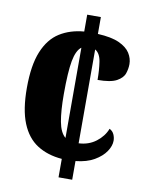

<svg xmlns="http://www.w3.org/2000/svg" viewBox="-82 -772 629 830"><g transform="rotate(10 233.0 -357.0)"><path d="M233 -81Q170 -86 124.5 -115Q79 -144 55 -203Q31 -262 31 -357Q31 -457 56 -517.5Q81 -578 126.5 -606.5Q172 -635 233 -640V-714H293V-640Q353 -637 387 -621.5Q421 -606 435.5 -583Q450 -560 450 -535Q450 -515 443 -494Q436 -473 409.5 -458.5Q383 -444 326 -444Q326 -487 320.5 -523Q315 -559 293 -572V-160Q337 -162 369 -186.5Q401 -211 414 -245Q428 -238 434 -224.5Q440 -211 440 -197Q440 -174 423.5 -149.5Q407 -125 374.5 -106Q342 -87 293 -82V0H233ZM233 -569Q211 -553 202 -504.5Q193 -456 193 -358Q193 -285 201.5 -238.5Q210 -192 233 -173Z"/></g></svg>

Font: Noto Serif Thai ExtraCondensed Black
Style: Regular
Weight: 900
Width: 2
Designer: Monotype Design Team
Foundry: Monotype Imaging Inc.
Version: Version 2.002; ttfautohint (v1.8.4.7-5d5b)